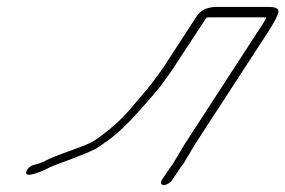

<svg xmlns="http://www.w3.org/2000/svg" viewBox="-20 -503 823 554"><path d="M477.1 16 496.4 -13C499.9 -18 503.3 -23 508.3 -29L542.8 -87L752.4 -409C770.2 -437 780.6 -456 783 -467C785.4 -478 776.9 -483 754.9 -483H605.9C578.9 -483 559.4 -474 548.1 -457L461.6 -324C449.2 -303 434.9 -286 419 -264C401.2 -240 373.4 -210 355.6 -188C327.3 -155 292.1 -124 251.8 -97C241.3 -90 218.9 -81 185 -69C151.1 -57 126.1 -47 112.7 -40C99.3 -33 87.3 -29 79.8 -28C68.3 -25 59.9 -18 56.4 -9C47.6 13 95 -6 110.9 -14C124.3 -21 141.8 -28 161.2 -35C216.1 -55 250 -69 264.9 -79C273.9 -85 282.3 -92 290.8 -97C320.6 -119 350.9 -148 382.6 -184C414.4 -220 436.7 -245 446.6 -259C463.4 -283 478.7 -302 491.6 -324L575.6 -452C579.1 -453 583.1 -453 586.1 -453H735.1C740.1 -453 744.1 -453 747.6 -452C747.1 -449 743.7 -444 740.2 -437L512.8 -87L478.8 -30C473.3 -23 469.9 -18 466.4 -13L447.1 16C442.2 24 444.7 31 452.7 31C460.7 31 472.2 24 477.1 16Z"/></svg>

Font: MewTooHand
Style: UltimateIta
Weight: 400
Designer: Mew Too, Robert Jablonski
Version: Version 0.77